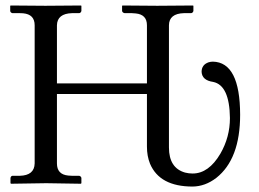

<svg xmlns="http://www.w3.org/2000/svg" viewBox="-20 -666 940 698"><path d="M514.2 -132.8V-324.2H187V-71.8Q187 -31.7 228 -27.8Q234.9 -27.3 242.2 -26.9H268.1Q274.9 -24.9 275.9 -19V0L273.9 2Q272.9 2 147.9 0L20 2L18.1 0V-19Q19.5 -25.9 24.9 -26.9H51.8Q105 -28.3 106 -71.8V-574.2Q106 -613.8 64 -617.7Q57.6 -618.2 51.8 -618.2H24.9Q18.1 -620.1 17.1 -626V-645L19 -646Q20 -646 145 -645L273.9 -646L275.9 -645V-626Q273.9 -619.1 268.1 -618.2H242.2Q188 -616.7 187 -574.2V-362.8H514.2V-574.2Q514.2 -613.3 473.1 -617.2Q466.3 -617.7 459 -618.2H433.1Q425.3 -619.6 423.8 -626V-645L425.8 -646Q426.8 -646 551.8 -645L681.2 -646L683.1 -645V-626Q681.2 -619.1 674.8 -618.2H648.9Q594.7 -616.7 594.2 -574.2V-129.9Q594.2 -55.2 652.8 -38.6Q666 -35.2 680.2 -35.2Q738.8 -35.2 781.2 -107.4Q815.9 -167.5 815.9 -236.8Q814.5 -356 754.9 -368.2Q714.4 -374 712.9 -404.8Q712.9 -430.7 738.3 -439.5Q746.1 -441.9 753.9 -441.9Q852.5 -439.9 853 -249Q853 -87.9 766.6 -19.5Q726.1 11.7 680.2 12.2Q560.5 12.2 525.4 -70.8Q514.2 -98.6 514.2 -132.8Z"/></svg>

Font: Linux Biolinum Capitals O
Style: Small Caps
Weight: 400
Designer: Philipp H. Poll
Foundry: Philipp H. Poll
Version: Version 1.0.4